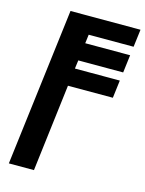

<svg xmlns="http://www.w3.org/2000/svg" viewBox="-127 -936 765 1012"><g transform="rotate(15 255.5 -430.0)"><path d="M23 0H160L218 -476H463L475 -573H230L236 -619H481L493 -716H248L254 -764H499L511 -860H129Z"/></g></svg>

Font: Ny Stormning
Style: Kr
Weight: 400
Designer: Robert Jablonski, Mew Too
Foundry: Cannot Into Space Fonts
Version: Version 0.90